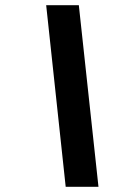

<svg xmlns="http://www.w3.org/2000/svg" viewBox="-20 -718 496 738"><path d="M358.5 0H232.5L157.5 -698H283Z"/></svg>

Font: Newsreader 9pt ExtraBold
Style: Italic
Weight: 800
Italic angle: -17°
Designer: Hugues Gentile
Foundry: Production Type
Version: Version 1.003